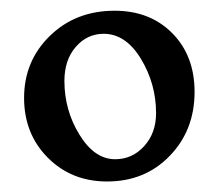

<svg xmlns="http://www.w3.org/2000/svg" viewBox="-20 -730 408 358"><path d="M24.9 -547.4Q24.9 -616.2 73 -663.1Q121.1 -710 193.8 -710Q259.8 -710 301.3 -668Q342.8 -626 342.8 -558.6Q342.8 -487.3 296.6 -439.5Q250.5 -391.6 179.7 -391.6Q113.3 -391.6 69.1 -436Q24.9 -480.5 24.9 -547.4ZM194.8 -433.1Q226.6 -433.1 248.8 -457.5Q271 -481.9 271 -519Q271 -573.7 242.7 -620.4Q214.4 -667 173.3 -667Q142.6 -667 121.3 -642.6Q100.1 -618.2 100.1 -579.1Q100.1 -524.4 128.2 -478.8Q156.2 -433.1 194.8 -433.1Z"/></svg>

Font: Cooper* Medium
Style: Regular
Weight: 500
Designer: Owen Earl
Foundry: indestructible type*
Version: Version 0.001